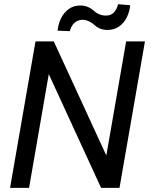

<svg xmlns="http://www.w3.org/2000/svg" viewBox="-20 -912 732 932"><path d="M611.8 -886.7Q608.9 -854.5 595.2 -827.1Q581.5 -799.8 557.6 -783.2Q533.7 -766.6 501 -766.6Q463.9 -766.6 437 -792Q424.8 -802.7 409.9 -809.3Q395 -815.9 380.4 -815.9Q359.4 -815.9 343 -802.5Q326.7 -789.1 318.8 -760.7L259.3 -763.2Q262.7 -794.9 276.1 -822.8Q289.6 -850.6 313.2 -867.9Q336.9 -885.3 369.6 -885.3Q406.7 -885.3 434.6 -860.4Q460.9 -836.4 494.6 -836.4Q539.1 -836.4 553.2 -891.6ZM683.6 -710.9 560.1 0H470.7L216.8 -552.2L121.1 0H28.8L152.3 -710.9H241.2L496.1 -157.2L592.3 -710.9Z"/></svg>

Font: Mardoto
Style: Italic
Weight: 400
Italic angle: -12°
Designer: Christian Robertson, Vahan Hovhannisyan
Foundry: Google
Version: Version 1.000